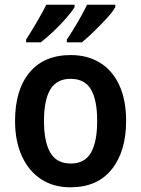

<svg xmlns="http://www.w3.org/2000/svg" viewBox="-20 -837 600 816"><path d="M516 -323Q516 -194 455 -117.5Q394 -41 279 -41Q207 -41 154.5 -75.5Q102 -110 73 -173.5Q44 -237 44 -323Q44 -455 105.5 -529Q167 -603 281 -603Q351 -603 404 -571Q457 -539 486.5 -476Q516 -413 516 -323ZM167 -323Q167 -234 194 -188Q221 -142 281 -142Q340 -142 366.5 -188Q393 -234 393 -323Q393 -412 366.5 -457Q340 -502 280 -502Q221 -502 194 -457Q167 -412 167 -323ZM470 -807Q460 -788 434.5 -760Q409 -732 379.5 -703.5Q350 -675 328 -657H264V-669Q279 -691 295.5 -718Q312 -745 326.5 -771.5Q341 -798 350 -817H470ZM297 -807Q286 -788 261.5 -760Q237 -732 207.5 -704Q178 -676 153 -657H91V-669Q113 -703 137.5 -745Q162 -787 177 -817H297Z"/></svg>

Font: Noto Sans Tamil UI SemiCondensed SemiBold
Style: Regular
Weight: 600
Width: 4
Designer: Jelle Bosma - Monotype Design Team
Foundry: Monotype Imaging Inc.
Version: Version 2.004; ttfautohint (v1.8.4.7-5d5b)